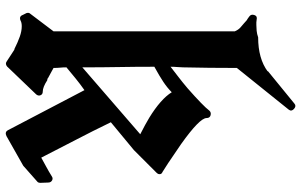

<svg xmlns="http://www.w3.org/2000/svg" viewBox="-202 -748 1005 640"><g transform="rotate(90 300.0 -427.5)"><path d="M589 -59 588 -86Q588 -95 581 -99Q574 -103 567 -98Q551 -88 536 -80Q521 -72 505 -63Q473 -126 445 -179.5Q417 -233 387 -295L480 -372L555 -447Q561 -453 560 -459Q559 -465 553 -467Q521 -487 499 -502.5Q477 -518 460 -529Q373 -591 373 -614Q373 -625 363.5 -627.5Q354 -630 348 -623Q333 -603 274 -551Q254 -534 235 -519.5Q216 -505 202 -494Q202 -506 203 -517Q204 -528 204 -535Q205 -579 205.5 -623.5Q206 -668 206 -715L345 -888Q352 -897 342.5 -905.5Q333 -914 325 -907L216 -818H218Q175 -786 104 -786Q93 -782 82 -781Q71 -780 63 -780Q59 -780 54 -780Q51 -780 45 -781Q33 -784 29.5 -773Q26 -762 35 -756Q43 -750 47 -748L57 -739Q63 -734 71 -727Q79 -720 84 -708V-104L25 -26Q21 -22 23 -14L29 -2Q34 12 48 6Q55 2 67 2Q83 2 101.5 8.5Q120 15 144 27V26Q149 29 158 35Q167 41 184 52Q192 58 201 51L294 -46Q300 -53 297 -60.5Q294 -68 285 -68Q270 -68 247 -83Q245 -83 243 -83.5Q241 -84 239 -86Q227 -92 219.5 -96.5Q212 -101 206 -104Q206 -117 205 -126Q204 -135 204 -147Q222 -162 241 -177.5Q260 -193 280 -207L414 49Q420 59 433 53L532 -3L584 -49Q587 -51 588 -54Q589 -57 589 -59ZM427 -393 204 -200Q204 -266 203 -321Q202 -376 202 -440Q233 -457 252.5 -470Q272 -483 287 -498Q298 -480 319.5 -461Q341 -442 372 -423Q382 -417 396.5 -409Q411 -401 427 -393Z"/></g></svg>

Font: MM Taunggyi
Style: Regular
Weight: 400
Designer: Khon Soe Zaw Thu
Version: Version 1.00 July 18, 2016, initial release